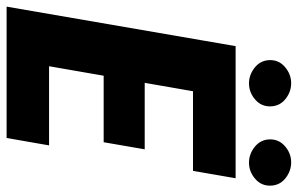

<svg xmlns="http://www.w3.org/2000/svg" viewBox="-188 -740 923 596"><g transform="rotate(90 274.0 -441.5)"><path d="M426.8 -131.8 403.8 0H101.1L124.5 -131.8ZM281.7 -710.9 158.2 0H-3.9L118.7 -710.9ZM439 -428.7 417 -301.3H153.8L176.3 -428.7ZM528.8 -710.9 505.9 -578.6H201.2L224.6 -710.9ZM162.1 -815.9Q161.1 -844.7 183.1 -863.8Q205.1 -882.8 232.4 -883.3Q259.8 -883.8 282.2 -866.2Q304.7 -848.6 305.7 -819.8Q306.6 -791 284.9 -772Q263.2 -752.9 235.4 -752.4Q208.5 -752 185.8 -769.8Q163.1 -787.6 162.1 -815.9ZM408.2 -815.9Q407.2 -844.7 429 -863.8Q450.7 -882.8 478 -883.3Q505.4 -883.8 528.1 -866.2Q550.8 -848.6 551.8 -819.8Q552.7 -791 531 -772Q509.3 -752.9 481.4 -752.4Q454.6 -752 431.9 -769.8Q409.2 -787.6 408.2 -815.9Z"/></g></svg>

Font: Roboto Condensed Black
Style: Italic
Weight: 900
Italic angle: -12°
Designer: Christian Robertson
Foundry: Google
Version: Version 3.008; 2023